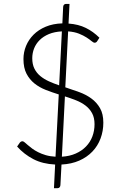

<svg xmlns="http://www.w3.org/2000/svg" viewBox="-20 -834 620 982"><path d="M296.5 -32.5Q336.5 -35 367.5 -48.8Q398.5 -62.5 420 -84.8Q441.5 -107 452.5 -136.2Q463.5 -165.5 463.5 -199Q463.5 -232 451 -255Q438.5 -278 417.5 -294Q396.5 -310 369.2 -320.8Q342 -331.5 312 -341ZM296.5 -673.5Q258.5 -671.5 230.2 -659.8Q202 -648 183 -629.2Q164 -610.5 154.5 -586.5Q145 -562.5 145 -536Q145 -505 156 -483Q167 -461 186 -445.2Q205 -429.5 229.8 -418.2Q254.5 -407 282.5 -397.5ZM314 -387.5Q349.5 -376 384.5 -363.2Q419.5 -350.5 447 -330.5Q474.5 -310.5 491.5 -281Q508.5 -251.5 508.5 -206.5Q508.5 -163.5 494.2 -125.5Q480 -87.5 452.5 -58.8Q425 -30 385.2 -12.5Q345.5 5 294.5 7.5L289 113Q288.5 119.5 284.8 124Q281 128.5 274 128.5H256L262 7.5Q198 4.5 150.8 -20Q103.5 -44.5 67.5 -84.5L81 -104Q87 -111.5 95 -111.5Q99.5 -111.5 106 -106Q112.5 -100.5 122 -92.2Q131.5 -84 144.5 -74.2Q157.5 -64.5 174.8 -55.8Q192 -47 214 -40.5Q236 -34 264 -32.5L280.5 -351Q246.5 -361.5 214 -374.2Q181.5 -387 156.2 -407.2Q131 -427.5 115.5 -457.2Q100 -487 100 -532Q100 -567 113.2 -599.2Q126.5 -631.5 151.8 -656.8Q177 -682 214 -697.5Q251 -713 299 -714.5L303 -798Q303 -805 307 -809.5Q311 -814 317.5 -814H335.5L330.5 -713.5Q381 -710 419 -691.2Q457 -672.5 488.5 -641L477.5 -624Q472.5 -615.5 464 -615.5Q458 -615.5 448.2 -623.8Q438.5 -632 422.8 -642.2Q407 -652.5 384 -661.8Q361 -671 328.5 -673.5Z"/></svg>

Font: Lato 2
Style: Regular
Weight: 300
Designer: Lukasz Dziedzic with Adam Twardoch and Botio Nikoltchev
Foundry: tyPoland Lukasz Dziedzic
Version: Version 2.015; 2015-08-06; http://www.latofonts.com/